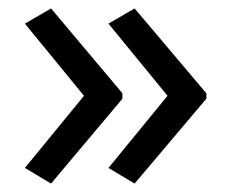

<svg xmlns="http://www.w3.org/2000/svg" viewBox="-20 -491 549 455"><path d="M469 -257 299 -56 237 -93 377 -264 237 -435 299 -471 469 -270ZM270 -257 101 -56 39 -93 179 -264 39 -435 101 -471 270 -270Z"/></svg>

Font: Noto Sans Tirhuta
Style: Regular
Weight: 400
Designer: Monotype Design Team
Foundry: Monotype Imaging Inc.
Version: Version 2.003; ttfautohint (v1.8.4.7-5d5b)